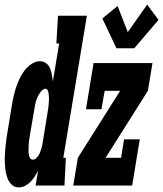

<svg xmlns="http://www.w3.org/2000/svg" viewBox="-42 -803 706 831"><path d="M39 8Q21 8 9 -3.5Q-3 -15 -9 -30Q-15 -45 -17.5 -62Q-20 -79 -21 -96Q-22 -113 -21 -130.5Q-20 -148 -18.5 -165.5Q-17 -183 -14.5 -200.5Q-12 -218 -9 -235L9 -345Q12 -365 16.5 -384.5Q21 -404 27 -423Q33 -442 42 -461Q51 -480 63.5 -497Q76 -514 94 -526Q112 -538 131 -538Q146 -538 157.5 -529.5Q169 -521 174.5 -507.5Q180 -494 182.5 -480Q185 -466 187 -451L214 -615H202L209 -735H334L232 -120H243L237 0H112L123 -64Q116 -51 108 -38.5Q100 -26 89.5 -15.5Q79 -5 66 1.5Q53 8 39 8ZM101 -112Q108 -112 114 -117.5Q120 -123 124.5 -130Q129 -137 131.5 -144Q134 -151 136.5 -158.5Q139 -166 140.5 -173Q142 -180 143 -188L161 -298Q162 -304 163 -310.5Q164 -317 165 -323.5Q166 -330 167 -336.5Q168 -343 168.5 -349.5Q169 -356 169.5 -362.5Q170 -369 170 -375.5Q170 -382 169.5 -388.5Q169 -395 168 -401Q167 -407 164 -413Q161 -419 154 -419Q148 -419 142 -413.5Q136 -408 132 -402.5Q128 -397 124.5 -391Q121 -385 118.5 -378.5Q116 -372 114 -365.5Q112 -359 110.5 -352.5Q109 -346 108 -339Q107 -332 106 -326L87 -216Q86 -209 85 -201.5Q84 -194 83 -187Q82 -180 82 -172.5Q82 -165 81.5 -158Q81 -151 81.5 -144Q82 -137 83.5 -130Q85 -123 89 -117.5Q93 -112 101 -112ZM462 -594 401 -723 467 -777 511 -664 595 -783 644 -717 539 -594ZM275 0 295 -120 478 -410H411L397 -330H330L363 -530H618L598 -410L415 -120H482L495 -200H563L530 0Z"/></svg>

Font: Iosevka Slab HvExObl
Style: Regular
Weight: 900
Width: 7
Italic angle: -9°
Monospace: yes
Designer: Belleve Invis
Foundry: Belleve Invis
Version: Version 11.1.1; ttfautohint (v1.8.3)